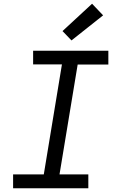

<svg xmlns="http://www.w3.org/2000/svg" viewBox="-20 -1006 640 1026"><path d="M50 0V-74H214L311 -662H157V-735H559V-661H395L298 -74H452V0ZM362 -790 314 -840 472 -986 531 -924Z"/></svg>

Font: Iosevka Curly Extended
Style: Italic
Weight: 400
Width: 7
Italic angle: -9°
Monospace: yes
Designer: Belleve Invis
Foundry: Belleve Invis
Version: Version 11.1.0; ttfautohint (v1.8.3)